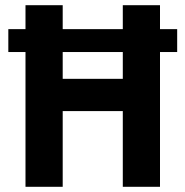

<svg xmlns="http://www.w3.org/2000/svg" viewBox="-20 -718 713 738"><path d="M452 0V-291H221V0H78V-518H12V-606H78V-698H221V-606H452V-698H595V-606H661V-518H595V0ZM221 -415H452V-518H221Z"/></svg>

Font: IBM Plex Sans Condensed
Style: Bold
Weight: 700
Width: 3
Designer: Mike Abbink, Paul van der Laan, Pieter van Rosmalen
Foundry: Bold Monday
Version: Version 3.201